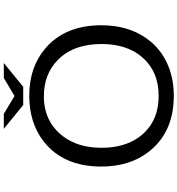

<svg xmlns="http://www.w3.org/2000/svg" viewBox="19 -938 960 1039"><g transform="rotate(-90 499.5 -419.0)"><path d="M450.2 -773.9 321.3 -878.9H402.3L499 -820.8L596.7 -878.9H677.7L548.8 -773.9ZM501 -741.2Q654.3 -741.2 755.9 -654.8Q881.8 -547.9 881.8 -351.1Q881.8 -207 811.5 -107.9Q756.8 -29.3 666 9.3Q590.8 41 500 41Q300.8 41 195.3 -97.2Q117.2 -199.2 117.2 -351.1Q117.2 -556.6 252.9 -663.1Q353.5 -741.2 501 -741.2ZM498 -662.1Q359.4 -662.1 280.3 -557.6Q218.8 -475.6 218.8 -350.1Q218.8 -229.5 274.4 -149.9Q352.5 -41 500 -41Q632.8 -41 710.9 -132.3Q780.3 -214.8 780.3 -349.6Q780.3 -502.4 693.4 -587.4Q616.2 -662.1 498 -662.1Z"/></g></svg>

Font: UDEV Gothic 35
Style: Regular
Weight: 400
Version: v2.1.0; ttfautohint (v1.8.4.7-5d5b-dirty) -l 6 -r 45 -G 200 